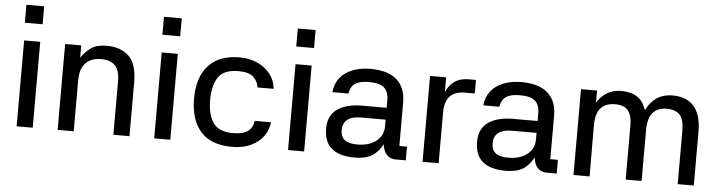

<svg xmlns="http://www.w3.org/2000/svg" viewBox="-45 -918 4235 1129"><g transform="rotate(5 2072.0 -353.5)"><path d="M171 -507V0H76V-507ZM71 -717H176V-611H71Z M413 0H318V-507H413V-434Q437 -471 471 -494.5Q505 -518 563 -518Q645 -518 693.5 -472.5Q742 -427 742 -317V0H647V-314Q647 -380 619.5 -408.5Q592 -437 538 -437Q499 -437 471 -422.5Q443 -408 428 -378Q413 -348 413 -299Z M983 -507V0H888V-507ZM883 -717H988V-611H883Z M1348 10Q1224 10 1162.5 -59Q1101 -128 1101 -254Q1101 -380 1164 -449Q1227 -518 1346 -518Q1406 -518 1453 -496.5Q1500 -475 1529 -437.5Q1558 -400 1562 -351H1467Q1463 -387 1436 -412Q1409 -437 1347 -437Q1262 -437 1229 -388.5Q1196 -340 1196 -254Q1196 -168 1229 -119.5Q1262 -71 1347 -71Q1406 -71 1434.5 -92.5Q1463 -114 1468 -154H1564Q1560 -110 1533.5 -72.5Q1507 -35 1460 -12.5Q1413 10 1348 10Z M1773 -507V0H1678V-507ZM1673 -717H1778V-611H1673Z M2373 0H2316Q2276 0 2255 -28Q2234 -56 2233 -113L2245 -108Q2229 -58 2189 -24Q2149 10 2071 10Q2013 10 1972.5 -6.5Q1932 -23 1911 -57.5Q1890 -92 1890 -146Q1890 -190 1906.5 -219.5Q1923 -249 1951.5 -266Q1980 -283 2015 -290.5Q2050 -298 2087 -298H2234V-343Q2234 -393 2207.5 -416.5Q2181 -440 2118 -440Q2063 -440 2036 -421.5Q2009 -403 2003 -362H1908Q1913 -413 1941 -447.5Q1969 -482 2015.5 -500Q2062 -518 2121 -518Q2157 -518 2193.5 -510.5Q2230 -503 2260.5 -483Q2291 -463 2309.5 -427Q2328 -391 2328 -335V-81H2373ZM1982 -145Q1982 -105 2006 -86.5Q2030 -68 2080 -68Q2151 -68 2192.5 -101.5Q2234 -135 2234 -188V-228H2088Q2036 -228 2009 -207Q1982 -186 1982 -145Z M2567 0H2472V-507H2567V-420Q2586 -463 2618.5 -485Q2651 -507 2699 -507H2743V-427H2684Q2626 -427 2596.5 -395.5Q2567 -364 2567 -299Z M3264 0H3207Q3167 0 3146 -28Q3125 -56 3124 -113L3136 -108Q3120 -58 3080 -24Q3040 10 2962 10Q2904 10 2863.5 -6.5Q2823 -23 2802 -57.5Q2781 -92 2781 -146Q2781 -190 2797.5 -219.5Q2814 -249 2842.5 -266Q2871 -283 2906 -290.5Q2941 -298 2978 -298H3125V-343Q3125 -393 3098.5 -416.5Q3072 -440 3009 -440Q2954 -440 2927 -421.5Q2900 -403 2894 -362H2799Q2804 -413 2832 -447.5Q2860 -482 2906.5 -500Q2953 -518 3012 -518Q3048 -518 3084.5 -510.5Q3121 -503 3151.5 -483Q3182 -463 3200.5 -427Q3219 -391 3219 -335V-81H3264ZM2873 -145Q2873 -105 2897 -86.5Q2921 -68 2971 -68Q3042 -68 3083.5 -101.5Q3125 -135 3125 -188V-228H2979Q2927 -228 2900 -207Q2873 -186 2873 -145Z M3363 -507H3458L3457 -435Q3483 -476 3518.5 -496.5Q3554 -517 3599 -517Q3657 -517 3693.5 -493.5Q3730 -470 3746 -420H3750Q3775 -469 3813 -493Q3851 -517 3904 -517Q3940 -517 3971 -506.5Q4002 -496 4024.5 -473Q4047 -450 4060 -411.5Q4073 -373 4073 -317V0H3978V-314Q3978 -381 3953 -408.5Q3928 -436 3875 -436Q3823 -436 3794 -404Q3765 -372 3765 -299V0H3671V-314Q3671 -359 3660 -386Q3649 -413 3627 -424.5Q3605 -436 3571 -436Q3516 -436 3486.5 -404Q3457 -372 3457 -299L3458 0H3363Z"/></g></svg>

Font: 42dot Sans Light Medium
Style: Regular
Weight: 500
Version: Version 1.000